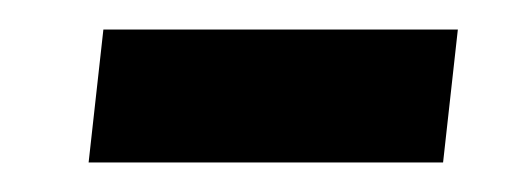

<svg xmlns="http://www.w3.org/2000/svg" viewBox="-20 -110 350 130"><path d="M40 0H280L290 -90H50Z"/></svg>

Font: Noto Sans Arabic UI SemiCondensed Extra
Style: Regular
Weight: 800
Width: 4
Designer: Nadine Chahine - Monotype Design Team
Foundry: Monotype Imaging Inc.
Version: Version 1.900